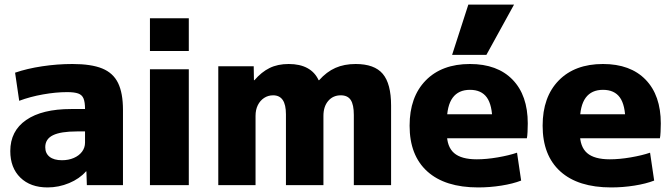

<svg xmlns="http://www.w3.org/2000/svg" viewBox="-20 -810 2940 840"><path d="M188 10Q113 10 69 -33Q25 -76 25 -149Q25 -237 94.5 -285Q164 -333 291 -333H352Q352 -363 345.5 -379Q339 -395 322 -401Q305 -407 274 -407Q225 -407 168.5 -397Q112 -387 64 -369L46 -492Q98 -510 164.5 -520Q231 -530 297 -530Q379 -530 427 -510.5Q475 -491 496.5 -447Q518 -403 518 -329V0H360L358 -60H356Q328 -28 282.5 -9Q237 10 188 10ZM251 -109Q280 -109 303 -119Q326 -129 339 -146.5Q352 -164 352 -186V-235H316Q246 -235 212 -218.5Q178 -202 178 -166Q178 -139 197 -124Q216 -109 251 -109Z M636 -587V-730H806V-587ZM636 0V-507H806V0Z M935 0V-520H1090L1091 -459H1093Q1124 -495 1159.5 -512.5Q1195 -530 1243 -530Q1292 -530 1325 -512Q1358 -494 1374 -459H1376Q1409 -496 1447.5 -513Q1486 -530 1536 -530Q1618 -530 1654.5 -487Q1691 -444 1691 -348V0H1528V-307Q1528 -352 1514.5 -372.5Q1501 -393 1471 -393Q1437 -393 1416 -368.5Q1395 -344 1395 -303V0H1231V-310Q1231 -352 1217 -372.5Q1203 -393 1175 -393Q1153 -393 1135.5 -381.5Q1118 -370 1108 -350Q1098 -330 1098 -303V0Z M2072 10Q1927 10 1849.5 -60Q1772 -130 1772 -260Q1772 -386 1842.5 -458Q1913 -530 2036 -530Q2156 -530 2222.5 -461.5Q2289 -393 2289 -270Q2289 -253 2288 -233Q2287 -213 2285 -205H1865V-310H2155L2134 -278Q2134 -350 2110 -383.5Q2086 -417 2036 -417Q1986 -417 1960.5 -382.5Q1935 -348 1935 -277V-227Q1935 -168 1966.5 -140.5Q1998 -113 2066 -113Q2108 -113 2157.5 -121.5Q2207 -130 2242 -142L2260 -20Q2224 -6 2173.5 2Q2123 10 2072 10ZM2108 -570H1958L2029 -790H2229Z M2654 10Q2509 10 2431.5 -60Q2354 -130 2354 -260Q2354 -386 2424.5 -458Q2495 -530 2618 -530Q2738 -530 2804.5 -461.5Q2871 -393 2871 -270Q2871 -253 2870 -233Q2869 -213 2867 -205H2447V-310H2737L2716 -278Q2716 -350 2692 -383.5Q2668 -417 2618 -417Q2568 -417 2542.5 -382.5Q2517 -348 2517 -277V-227Q2517 -168 2548.5 -140.5Q2580 -113 2648 -113Q2690 -113 2739.5 -121.5Q2789 -130 2824 -142L2842 -20Q2806 -6 2755.5 2Q2705 10 2654 10Z"/></svg>

Font: M PLUS 1 Thin ExtraBold
Style: Regular
Weight: 800
Version: Version 1.001